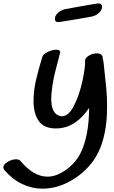

<svg xmlns="http://www.w3.org/2000/svg" viewBox="-52 -1143 685 1151"><path d="M570 -758Q580 -669 585 -615.5Q590 -562 590 -504Q590 -271 486 -152Q428 -86 353.5 -49Q279 -12 203 -12Q139 -12 80.5 -40Q22 -68 -26 -124Q-32 -132 -32 -139Q-32 -157 -6.5 -172.5Q19 -188 44 -188Q62 -188 71 -178Q149 -84 233 -84Q272 -84 309 -104Q351 -125 384.5 -160Q418 -195 437 -238Q482 -340 482 -496Q445 -439 394.5 -406Q344 -373 283 -373Q211 -373 180 -418Q149 -463 149 -537Q149 -599 163.5 -661.5Q178 -724 202 -803Q207 -819 234.5 -832Q262 -845 285 -845Q298 -845 304.5 -840Q311 -835 308 -826L302 -802Q291 -761 280 -717.5Q269 -674 263 -636Q255 -580 255 -551Q255 -474 294 -453Q307 -446 319 -446Q360 -446 392.5 -511.5Q425 -577 442.5 -659Q460 -741 458 -776Q457 -795 480 -809Q503 -823 528 -823Q561 -823 564 -797V-790L567 -781ZM277 -1030Q277 -1033 279 -1043Q286 -1060 303 -1072Q320 -1084 338 -1088L404 -1100Q490 -1116 533 -1122Q545 -1124 552.5 -1118.5Q560 -1113 560 -1102Q560 -1097 557 -1089Q551 -1072 534.5 -1060Q518 -1048 499 -1044Q410 -1027 304 -1011Q291 -1009 284 -1014Q277 -1019 277 -1030Z"/></svg>

Font: Sedgwick Ave
Style: Regular
Weight: 400
Designer: Kevin Burke, Pedro Vergani
Foundry: Google, Inc.
Version: Version 1.000